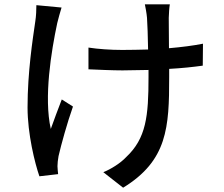

<svg xmlns="http://www.w3.org/2000/svg" viewBox="-20 -806 1040 892"><path d="M266 -771 149 -782C149 -761 148 -732 144 -707C132 -624 108 -471 108 -307C108 -183 142 -48 163 13L250 3C249 -9 247 -24 247 -34C247 -45 249 -66 252 -81C264 -133 292 -235 319 -311L267 -344C250 -300 229 -244 216 -207C183 -353 218 -568 246 -699C251 -718 259 -750 266 -771ZM391 -585V-484C437 -482 503 -479 549 -479L670 -481V-448C670 -266 659 -163 566 -76C540 -48 495 -20 460 -6L552 66C758 -60 766 -215 766 -447V-486C824 -489 879 -495 922 -501L923 -603C878 -594 823 -587 765 -582L764 -723C765 -746 766 -768 769 -786H653C656 -771 661 -746 663 -723C665 -696 667 -636 668 -576C627 -575 586 -574 548 -574C494 -574 436 -578 391 -585Z"/></svg>

Font: GenYoGothic2 TW M
Style: Regular
Weight: 500
Version: Version 2.100;PS 2.1;hotconv 16.6.51;makeotf.lib2.5.65220 DE